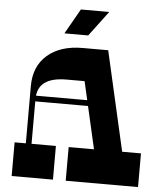

<svg xmlns="http://www.w3.org/2000/svg" viewBox="-59 -952 863 1005"><g transform="rotate(5 372.0 -450.0)"><path d="M324 0V-177H704V0ZM40 0V-177H257V0ZM99 -478Q99 -582 167 -641Q235 -700 352 -700H486L614 -138H466L377 -528H283Q206 -528 167.5 -499.5Q129 -471 129 -410V-147L99 -148ZM109 -400V-430H530V-400ZM474 -900 375 -768H250L325 -900Z"/></g></svg>

Font: Space Cowgirl
Style: Regular
Weight: 400
Designer: Valery Marier
Foundry: Valery Marier
Version: Version 1.000